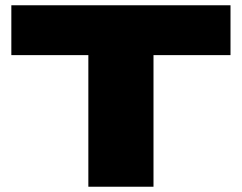

<svg xmlns="http://www.w3.org/2000/svg" viewBox="-20 -708 917 728"><path d="M315 0V-499H23V-688H854V-499H562V0Z"/></svg>

Font: Archivo SemiBold Expanded Black
Style: Regular
Weight: 900
Width: 7
Version: Version 2.001